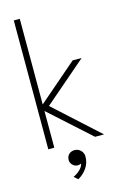

<svg xmlns="http://www.w3.org/2000/svg" viewBox="-132 -744 626 990"><g transform="rotate(-15 181.0 -249.5)"><path d="M288 -410.5H336L109 -215L345.5 0H297.5L80 -196V0H48V-688H80V-231ZM223.5 85.5Q223.5 119.5 204.5 146.8Q185.5 174 157.5 189L137 171Q156 162.5 172.2 147.5Q188.5 132.5 192 115Q183.5 119 173.5 119Q157.5 119 146.2 107.2Q135 95.5 135 81.5Q135 62 146.8 50.5Q158.5 39 177.5 39Q196.5 39 210 52.5Q223.5 66 223.5 85.5Z"/></g></svg>

Font: League Spartan ExtraLight
Style: Regular
Weight: 200
Foundry: The League of Moveable Type
Version: Version 2.002